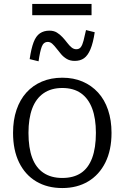

<svg xmlns="http://www.w3.org/2000/svg" viewBox="-20 -940 629 971"><path d="M544 -268Q544 -181 513 -118.5Q482 -56 426 -22.5Q370 11 295 11Q219 11 163 -22.5Q107 -56 76.5 -118.5Q46 -181 46 -268Q46 -333 63.5 -384.5Q81 -436 113.5 -472Q146 -508 192 -527.5Q238 -547 295 -547Q352 -547 397.5 -527.5Q443 -508 476 -472Q509 -436 526.5 -384Q544 -332 544 -268ZM124 -268Q124 -192 143 -141.5Q162 -91 200.5 -65.5Q239 -40 295 -40Q352 -40 389.5 -65Q427 -90 446 -141Q465 -192 465 -268Q465 -341 446 -391.5Q427 -442 389.5 -468.5Q352 -495 295 -495Q239 -495 200.5 -468.5Q162 -442 143 -391.5Q124 -341 124 -268ZM358 -632Q335 -632 318.5 -641.5Q302 -651 289.5 -665.5Q277 -680 266 -694.5Q255 -709 244.5 -718.5Q234 -728 222 -728Q200 -728 191 -703.5Q182 -679 175 -630L130 -641Q138 -695 150 -726.5Q162 -758 182 -771.5Q202 -785 230 -785Q252 -785 267.5 -775.5Q283 -766 296 -752Q309 -738 320 -723.5Q331 -709 342 -700Q353 -691 366 -691Q381 -691 389 -702Q397 -713 402.5 -734.5Q408 -756 415 -788L459 -777Q451 -723 437.5 -691Q424 -659 405 -645.5Q386 -632 358 -632ZM143 -920H443V-863H143Z"/></svg>

Font: Roboto Serif SemiCondensed Light
Style: Regular
Weight: 300
Width: 4
Designer: Greg Gazdowicz
Foundry: Commercial Type
Version: Version 1.007